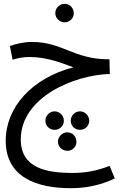

<svg xmlns="http://www.w3.org/2000/svg" viewBox="-20 -716 646 1007"><path d="M319 -599C346 -599 367 -621 367 -647C367 -674 346 -696 319 -696C292 -696 270 -674 270 -647C270 -621 292 -599 319 -599ZM352 271C427 271 504 257 582 220L555 154C489 180 427 191 362 191C223 191 89 166 89 15C89 -205 367 -323 556 -328L554 -405H545C364 -407 307 -496 147 -496C105 -496 62 -486 32 -474L46 -403C70 -410 98 -417 134 -417C228 -417 301 -386 365 -363C146 -306 10 -152 10 22C10 215 174 271 352 271ZM267 -35C293 -35 315 -56 315 -83C315 -109 293 -132 267 -132C239 -132 218 -109 218 -83C218 -56 239 -35 267 -35ZM400 -35C426 -35 448 -56 448 -83C448 -109 426 -132 400 -132C372 -132 351 -109 351 -83C351 -56 372 -35 400 -35ZM334 75C360 75 381 54 381 27C381 1 360 -22 334 -22C306 -22 284 1 284 27C284 54 306 75 334 75Z"/></svg>

Font: Noto Sans Arabic UI SmCn
Style: Regular
Weight: 400
Width: 4
Designer: Monotype Design Team, Nadine Chahine and Nizar Qandah
Foundry: Monotype Imaging Inc.
Version: Version 2.010